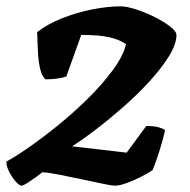

<svg xmlns="http://www.w3.org/2000/svg" viewBox="-34 -585 599 605"><path d="M34 0Q27 0 15.5 -13Q4 -26 -5 -43.5Q-14 -61 -14 -76Q11 -89 54.5 -119Q98 -149 148 -189.5Q198 -230 244 -275.5Q290 -321 322.5 -365.5Q355 -410 363 -446Q343 -460 311 -467.5Q279 -475 222 -475L175 -344Q168 -341 150 -338Q132 -335 109 -335Q98 -345 92.5 -368Q87 -391 85.5 -422Q84 -453 83 -484Q117 -510 163 -528Q209 -546 257.5 -555.5Q306 -565 346 -565Q365 -565 394.5 -555.5Q424 -546 453 -531.5Q482 -517 502 -501.5Q522 -486 522 -475Q522 -446 498.5 -408Q475 -370 437 -328.5Q399 -287 354.5 -248Q310 -209 267.5 -176.5Q225 -144 193 -124L365 -104L427 -188Q451 -188 465.5 -184Q480 -180 486 -175Q479 -142 467.5 -106.5Q456 -71 447 -49Q434 -40 411.5 -28.5Q389 -17 366 -8.5Q343 0 328 0Q318 0 287.5 -6.5Q257 -13 219 -21Q181 -29 148 -35.5Q115 -42 99 -42Q92 -36 78 -26Q64 -16 51.5 -8Q39 0 34 0Z"/></svg>

Font: Texturina Black
Style: Italic
Weight: 900
Italic angle: -11°
Designer: Guillermo Torres Carreño
Foundry: Omnibus-Type
Version: Version 1.002; ttfautohint (v1.8.3)